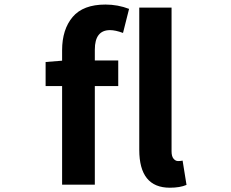

<svg xmlns="http://www.w3.org/2000/svg" viewBox="-20 -832 1040 865"><path d="M259.8 -558.6V-605.5Q259.8 -699.2 307.1 -755.4Q354.5 -811.5 455.1 -811.5Q510.7 -811.5 561.5 -792L534.2 -683.6Q500 -696.3 475.6 -696.3Q407.2 -696.3 407.2 -608.4V-559.6H512.7V-444.3H407.2V0H259.8V-444.3H185.5V-552.7ZM802.7 -108.4 820.3 1Q791 13.7 745.1 13.7Q607.4 13.7 607.4 -157.2V-797.9H752.9V-150.4Q752.9 -127.9 761.7 -117.2Q770.5 -106.4 782.2 -106.4Q793.9 -106.4 802.7 -108.4Z"/></svg>

Font: Gen Shin Gothic Monospace Bold
Style: Bold
Weight: 700
Designer: [Source Han Sans]
Ryoko NISHIZUKA  (kana & ideographs); Paul D. Hunt (Latin, Greek & Cyrillic); Wenlong ZHANG  (bopomofo
Version: Version 1.002.20150607